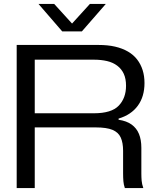

<svg xmlns="http://www.w3.org/2000/svg" viewBox="-20 -958 796 978"><path d="M65 0V-729H482Q529 -729 566 -720.5Q603 -712 631.5 -695.5Q660 -679 678.5 -655Q697 -631 706.5 -601Q716 -571 716 -535Q716 -466 682 -419.5Q648 -373 584 -354V-348Q625 -342 650.5 -323.5Q676 -305 688 -275.5Q700 -246 700 -205V-74Q700 -55 701.5 -37.5Q703 -20 710 0H616Q610 -17 608.5 -35Q607 -53 607 -76V-190Q607 -231 595 -257.5Q583 -284 553 -296.5Q523 -309 468 -309H146V-381H458Q548 -381 585 -420Q622 -459 622 -521Q622 -557 610.5 -582Q599 -607 577 -623.5Q555 -640 525 -647Q495 -654 458 -654H157V0ZM297 -798 176 -938H256L347 -838L438 -938H519L397 -798Z"/></svg>

Font: Mona Sans Expanded
Style: Regular
Weight: 400
Width: 7
Designer: Deni Anggara
Foundry: GitHub
Version: Version 2.000